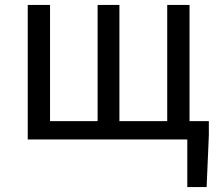

<svg xmlns="http://www.w3.org/2000/svg" viewBox="-20 -563 885 775"><path d="M823 -74V-17L814 192H736V0H92V-543H182V-74H374V-543H462V-74H655V-543H745V-74Z"/></svg>

Font: KaiGen Gothic CN Regular
Style: Regular
Weight: 400
Designer: Ryoko NISHIZUKA  (kana & ideographs); Paul D. Hunt (Latin, Greek & Cyrillic); Wenlong ZHANG  (bopomofo); Sandoll Communi
Foundry: Adobe Systems Incorporated
Version: Version 1.002.20150501